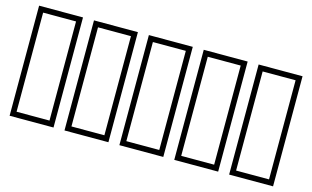

<svg xmlns="http://www.w3.org/2000/svg" viewBox="-82 -894 1825 1122"><g transform="rotate(15 830.0 -333.0)"><path d="M33.2 0V-666H298.8V0ZM66.4 -33.2H265.6V-632.8H66.4Z M365.2 0V-666H630.9V0ZM398.4 -33.2H597.7V-632.8H398.4Z M697.3 0V-666H962.9V0ZM730.5 -33.2H929.7V-632.8H730.5Z M1029.3 0V-666H1294.9V0ZM1062.5 -33.2H1261.7V-632.8H1062.5Z M1361.3 0V-666H1627V0ZM1394.5 -33.2H1593.8V-632.8H1394.5Z"/></g></svg>

Font: Crimson Text
Style: Bold
Weight: 700
Designer: Sebastian Kosch
Foundry: Sebastian Kosch
Version: Version 1.100